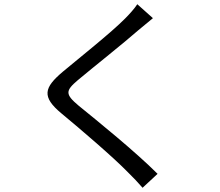

<svg xmlns="http://www.w3.org/2000/svg" viewBox="-20 -824 1040 909"><path d="M704 -738 630 -804C618 -785 593 -757 573 -737C505 -668 353 -548 278 -485C188 -409 176 -366 271 -287C364 -210 516 -80 586 -8C611 16 634 41 655 65L726 -1C620 -107 443 -250 352 -324C288 -378 289 -394 349 -445C423 -507 567 -621 635 -681C652 -695 683 -721 704 -738Z"/></svg>

Font: Noto Sans KR
Style: Regular
Weight: 400
Designer: Ryoko NISHIZUKA 西塚涼子 (kana, bopomofo & ideographs); Paul D. Hunt (Latin, Greek & Cyrillic); Sandoll Communications 산돌커뮤니
Foundry: Adobe
Version: Version 2.004;hotconv 1.0.118;makeotfexe 2.5.65603